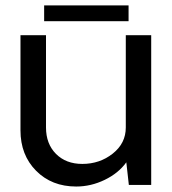

<svg xmlns="http://www.w3.org/2000/svg" viewBox="-20 -679 631 705"><path d="M452.1 -601.1H142.1V-659.2H452.1ZM535.2 -549.8V0H453.1L443.8 -83Q415 -43 364.5 -18.6Q314 5.9 259.8 5.9Q169.9 5.9 112.5 -52Q55.2 -109.9 55.2 -200.2V-549.8H148.9V-210.9Q148.9 -150.9 185.5 -114Q222.2 -77.1 282.2 -77.1Q346.2 -77.1 394 -115Q441.9 -152.8 441.9 -210.9V-549.8Z"/></svg>

Font: ø
Style: ø
Weight: 400
Designer: Samuel Oakes
Foundry: Samuel Oakes
Version: Version 1.000;PS 001.000;hotconv 1.0.88;makeotf.lib2.5.64775